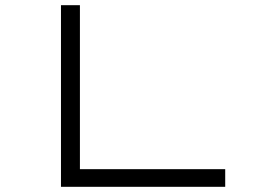

<svg xmlns="http://www.w3.org/2000/svg" viewBox="-20 -720 1000 740"><path d="M848 0V-68H288V-700H215V0Z"/></svg>

Font: altertype_V2
Style: Regular
Weight: 400
Designer: Simon Renaud
Version: Version 2.001;Glyphs 3.1.2 (3151)